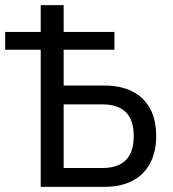

<svg xmlns="http://www.w3.org/2000/svg" viewBox="-20 -725 672 745"><path d="M138 0V-532H0V-601H138V-705H227V-601H424V-532H227V-393H386Q449 -393 494 -370Q539 -347 562.5 -303.5Q586 -260 586 -197Q586 -135 562 -90.5Q538 -46 493 -23Q448 0 385 0ZM227 -73H376Q438 -73 468.5 -104Q499 -135 499 -197Q499 -259 468.5 -289.5Q438 -320 377 -320H227Z"/></svg>

Font: Nunito Sans 10pt Condensed Medium
Style: Regular
Weight: 500
Width: 3
Designer: Vernon Adams
Foundry: Vernon Adams
Version: Version 3.101;gftools[0.9.27]